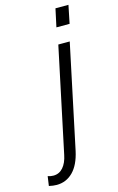

<svg xmlns="http://www.w3.org/2000/svg" viewBox="-226 -742 586 957"><g transform="rotate(-15 67.0 -264.0)"><path d="M164 -690H231L212 -597H144ZM-90 108Q-76 113 -61 113Q-31 113 -11 90Q9 67 17 27L131 -512H190L77 23Q62 92 27 127Q-8 162 -57 162Q-75 162 -97 157Z"/></g></svg>

Font: Decalotype Light Italic
Style: Regular
Weight: 300
Italic angle: -12°
Designer: Alfredo Marco Pradil
Foundry: Alfredo Marco Pradil
Version: Version 1.0